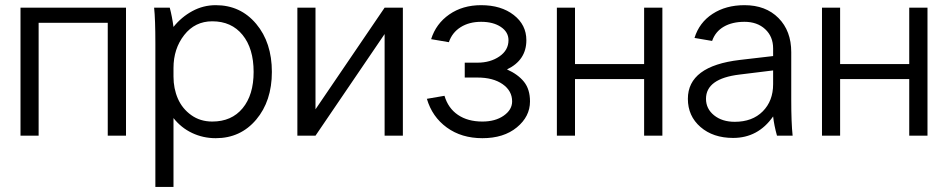

<svg xmlns="http://www.w3.org/2000/svg" viewBox="-20 -530 3703 750"><path d="M60.1 -500H472.2V0H400.9V-440.9H130.9V0H60.1Z M657.7 -68.8V200.2H586.9V-359.9Q586.9 -455.1 582 -500H643.1Q652.3 -465.3 657.7 -424.8Q688.5 -463.4 731.2 -486.6Q773.9 -509.8 822.8 -509.8Q919.4 -509.8 980.7 -436.8Q1042 -363.8 1042 -249Q1042 -135.3 980.7 -62.7Q919.4 9.8 822.8 9.8Q773.4 9.8 730.5 -10.5Q687.5 -30.8 657.7 -68.8ZM657.7 -264.2V-231Q657.7 -184.1 674.8 -144.8Q691.9 -105.5 727.1 -80.3Q762.2 -55.2 809.1 -55.2Q884.8 -55.2 927.7 -107.2Q970.7 -159.2 970.7 -249Q970.7 -340.3 927.5 -393.6Q884.3 -446.8 809.1 -446.8Q741.7 -446.8 699.7 -393.3Q657.7 -339.8 657.7 -264.2Z M1141.6 -500H1212.4V-103L1482.4 -500H1553.7V0H1482.4V-397L1212.4 0H1141.6Z M1845.2 -227.1H1795.4V-285.2H1845.2Q1895.5 -285.2 1930.9 -309.6Q1966.3 -334 1966.3 -373Q1966.3 -404.8 1936.5 -424.8Q1906.7 -444.8 1859.4 -444.8Q1812.5 -444.8 1779.3 -423.8Q1746.1 -402.8 1733.4 -365.2L1664.1 -377Q1683.1 -437.5 1735.1 -473.6Q1787.1 -509.8 1859.4 -509.8Q1937.5 -509.8 1986.8 -471.4Q2036.1 -433.1 2036.1 -373Q2036.1 -294.9 1960.4 -258.8Q2003.4 -239.7 2026.9 -210.4Q2050.3 -181.2 2050.3 -133.8Q2050.3 -74.7 1999 -32.5Q1947.8 9.8 1864.3 9.8Q1782.7 9.8 1725.3 -32Q1668 -73.7 1647.5 -144L1716.3 -155.8Q1730.5 -107.4 1768.8 -81.3Q1807.1 -55.2 1864.3 -55.2Q1914.6 -55.2 1947.5 -78.1Q1980.5 -101.1 1980.5 -133.8Q1980.5 -175.3 1943.4 -201.2Q1906.2 -227.1 1845.2 -227.1Z M2155.3 -500H2226.1V-279.8H2496.1V-500H2567.4V0H2496.1V-221.2H2226.1V0H2155.3Z M3076.2 0H3015.1Q3003.9 -40 3000 -75.2Q2941.4 8.8 2843.8 8.8Q2765.6 8.8 2716.3 -33.9Q2667 -76.7 2667 -144Q2667 -272 2870.1 -295.9L3000 -311V-340.8Q3000 -387.2 2969 -416Q2938 -444.8 2888.2 -444.8Q2840.3 -444.8 2807.4 -425.8Q2774.4 -406.7 2761.7 -370.1L2692.9 -381.8Q2711.4 -441.9 2763.4 -475.8Q2815.4 -509.8 2888.2 -509.8Q2971.2 -509.8 3021 -459.5Q3070.8 -409.2 3070.8 -326.2V-140.1Q3070.8 -49.8 3076.2 0ZM2850.1 -54.2Q2918.9 -54.2 2959.5 -95Q3000 -135.7 3000 -201.2V-254.9L2869.1 -238.8Q2737.8 -223.1 2737.8 -144Q2737.8 -105 2769.3 -79.6Q2800.8 -54.2 2850.1 -54.2Z M3190.9 -500H3261.7V-279.8H3531.7V-500H3603V0H3531.7V-221.2H3261.7V0H3190.9Z"/></svg>

Font: LT Superior
Style: Regular
Weight: 400
Designer: Daniel Lyons
Foundry: LyonsType
Version: Version 1.000